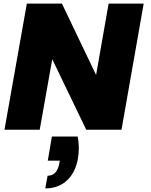

<svg xmlns="http://www.w3.org/2000/svg" viewBox="-20 -725 844 1073"><path d="M270 38 247 173H314L312 186C303 235 281 257 246 257L233 328C338 328 398 257 415 164C422 125 423 82 414 38ZM587 -705 517 -306 326 -705H130L5 0H202L272 -394L462 0H659L783 -705Z"/></svg>

Font: SVN-Poppins ExtraBold
Style: Italic
Weight: 800
Italic angle: -10°
Designer: Ninad Kale (Devanagari), Jonny Pinhorn (Latin)
Foundry: Indian Type Foundry
Version: Version 3.002 2017